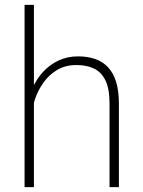

<svg xmlns="http://www.w3.org/2000/svg" viewBox="-20 -770 588 790"><path d="M119.6 -750V0H81.1V-750ZM112.3 -304.7 93.3 -327.1Q97.7 -369.1 114 -407.2Q130.4 -445.3 157.5 -474.6Q184.6 -503.9 220.9 -521Q257.3 -538.1 301.3 -538.1Q340.8 -538.1 372.1 -527.1Q403.3 -516.1 425 -492.7Q446.8 -469.2 458 -432.4Q469.2 -395.5 469.2 -342.8V0H430.7V-342.8Q430.7 -405.3 413.6 -439.7Q396.5 -474.1 366 -488.3Q335.4 -502.4 294.9 -502.4Q248 -502.4 214.1 -481.7Q180.2 -460.9 158.2 -429.4Q136.2 -397.9 124.8 -364.3Q113.3 -330.6 112.3 -304.7Z"/></svg>

Font: Roboto ExtraLight
Style: Regular
Weight: 250
Designer: Christian Robertson
Foundry: Google
Version: Version 3.009; 2024